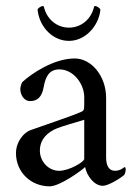

<svg xmlns="http://www.w3.org/2000/svg" viewBox="-20 -624 455 651"><path d="M180.7 -44.9C143.6 -44.9 115.2 -77.1 115.2 -113.3C115.2 -150.4 139.6 -175.8 174.8 -189.5C192.4 -196.3 239.3 -210 265.6 -217.8V-85C265.6 -75.2 214.8 -44.9 180.7 -44.9ZM233.4 -425.8C162.1 -425.8 85.9 -374 55.7 -345.7C51.8 -340.8 48.8 -326.2 48.8 -322.3C48.8 -302.7 61.5 -281.2 82 -281.2C106.4 -281.2 122.1 -294.9 127.9 -328.1C134.8 -366.2 147.5 -388.7 181.6 -388.7C229.5 -388.7 265.6 -338.9 265.6 -294.9V-268.6C265.6 -251 263.7 -248 253.9 -244.1C225.6 -231.4 137.7 -202.1 83 -182.6C61.5 -174.8 34.2 -144.5 34.2 -104.5C34.2 -41 84 7.8 148.4 7.8C182.6 7.8 256.8 -45.9 268.6 -57.6C274.4 -27.3 299.8 5.9 328.1 5.9C348.6 5.9 389.6 -20.5 401.4 -31.2C404.3 -36.1 406.2 -43.9 406.2 -49.8C406.2 -52.7 405.3 -57.6 402.3 -57.6C399.4 -55.7 387.7 -44.9 370.1 -44.9C347.7 -44.9 339.8 -64.5 339.8 -90.8V-292C339.8 -367.2 289.1 -425.8 233.4 -425.8ZM213.9 -530.3C172.9 -530.3 138.7 -558.6 128.9 -600.6C128.9 -602.5 127 -603.5 125 -603.5C119.1 -603.5 107.4 -595.7 107.4 -590.8C107.4 -589.8 108.4 -585.9 108.4 -584C117.2 -528.3 161.1 -485.4 213.9 -485.4C266.6 -485.4 310.5 -531.2 319.3 -583C319.3 -585 320.3 -589.8 320.3 -590.8C320.3 -595.7 308.6 -603.5 302.7 -603.5C300.8 -603.5 298.8 -602.5 298.8 -600.6C289.1 -558.6 254.9 -530.3 213.9 -530.3Z"/></svg>

Font: Crimson
Style: Roman
Weight: 400
Version: Version 0.2